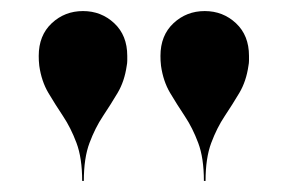

<svg xmlns="http://www.w3.org/2000/svg" viewBox="-20 -780 520 347"><path d="M429 -661Q425 -633 412.5 -612Q400 -591 386 -570Q372 -549 361.8 -521.8Q351.5 -494.5 351.5 -453H348.5Q348.5 -494.5 338.2 -521.8Q328 -549 314 -570Q300 -591 287.5 -612Q275 -633 271 -661Q270.5 -666 270.2 -670.2Q270 -674.5 270 -679Q270 -716 293.5 -738Q317 -760 350 -760Q383 -760 406.5 -738Q430 -716 430 -679Q430 -674.5 430 -670.2Q430 -666 429 -661ZM209 -661Q205 -633 192.5 -612Q180 -591 166 -570Q152 -549 141.8 -521.8Q131.5 -494.5 131.5 -453H128.5Q128.5 -494.5 118.2 -521.8Q108 -549 94 -570Q80 -591 67.5 -612Q55 -633 51 -661Q50.5 -666 50.2 -670.2Q50 -674.5 50 -679Q50 -716 73.5 -738Q97 -760 130 -760Q163 -760 186.5 -738Q210 -716 210 -679Q210 -674.5 210 -670.2Q210 -666 209 -661Z"/></svg>

Font: Bodoni* 72pt
Style: Bold
Weight: 700
Version: Version 2.3